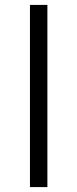

<svg xmlns="http://www.w3.org/2000/svg" viewBox="-20 -762 314 782"><path d="M102 0H173V-742H102Z"/></svg>

Font: Talent
Style: Regular
Weight: 400
Designer: Mike Powis
Version: Version 1.001;hotconv 1.0.109;makeotfexe 2.5.65596